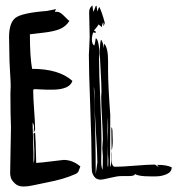

<svg xmlns="http://www.w3.org/2000/svg" viewBox="-20 -694 658 700"><path d="M150 -654Q182 -660 184 -661Q182 -657 180 -651H189Q199 -651 215 -634.5Q231 -618 233 -618Q221 -598 199 -588.5Q177 -579 135.5 -574.5Q94 -570 89 -569Q89 -487 97 -443Q195 -443 244 -399Q234 -367 169 -367H152Q144 -367 129 -368Q114 -369 107 -369Q101 -369 101 -364Q101 -339 104.5 -292Q108 -245 108 -223Q108 -219 103 -211Q103 -215 103.5 -221Q104 -227 104 -230Q104 -240 99 -247V-237Q99 -222 100.5 -187.5Q102 -153 102 -137V-117Q102 -105 103 -99Q105 -106 105 -120V-149Q105 -158 103.5 -178Q102 -198 102 -207Q105 -208 108 -211Q110 -193 112 -100Q131 -101 165.5 -105.5Q200 -110 212 -111Q245 -111 273 -87Q272 -84 270.5 -80.5Q269 -77 268.5 -75.5Q268 -74 267 -71.5Q266 -69 265.5 -68Q265 -67 263.5 -65.5Q262 -64 261 -63Q260 -62 258 -61Q256 -60 254 -59Q231 -49 207 -42Q183 -35 149.5 -28.5Q116 -22 99 -18Q82 -14 65 -14Q46 -14 34 -25.5Q22 -37 19.5 -46.5Q17 -56 17 -62Q17 -63 20 -231Q18 -272 18 -353Q18 -358 18.5 -367Q19 -376 19 -381Q19 -395 16.5 -434Q14 -473 14 -505Q14 -516 13.5 -533.5Q13 -551 13 -558Q13 -611 36.5 -629Q60 -647 150 -654Z M317 -674 320 -651Q322 -654 323.5 -657.5Q325 -661 326.5 -665.5Q328 -670 329 -672L332 -673L335 -652Q339 -664 342 -669Q352 -649 362 -611Q362 -608 357 -598V-612Q353 -610 351 -595L340 -605Q334 -596 322 -582Q323 -582 325.5 -581.5Q328 -581 328.5 -579.5Q329 -578 329 -574Q326 -574 320 -576Q315 -563 315 -551Q315 -532 324 -528Q327 -538 329 -554Q335 -554 339 -534Q343 -514 343 -499Q343 -496 342 -489.5Q341 -483 341 -480Q341 -430 345.5 -332Q350 -234 350 -187Q350 -173 349.5 -145.5Q349 -118 349 -104Q349 -85 354 -75Q355 -91 355 -125Q355 -130 354 -138.5Q353 -147 353 -152Q353 -159 354 -170.5Q355 -182 355 -187Q355 -210 352 -261.5Q349 -313 349 -340Q349 -344 349.5 -351Q350 -358 350 -361Q350 -386 347 -435.5Q344 -485 344 -511Q344 -533 348 -549Q354 -546 359 -518V-523Q359 -531 360 -535Q374 -520 374 -471V-440Q374 -383 382 -275Q382 -161 381 -104Q381 -91 382 -85Q386 -94 386 -115Q386 -136 388 -144Q388 -140 387.5 -129.5Q387 -119 387 -113Q387 -86 399 -86Q424 -86 472.5 -90Q521 -94 545 -94Q546 -94 559 -84L553 -93Q588 -93 606 -84Q606 -67 587.5 -59Q569 -51 549 -51H527Q483 -51 472 -60Q472 -52 448 -52H421Q408 -52 381 -45.5Q354 -39 347 -39Q332 -39 324 -49.5Q316 -60 315 -71.5Q314 -83 314 -106Q314 -174 309 -305Q304 -436 304 -494Q304 -504 305.5 -526Q307 -548 307 -559Q307 -572 306 -603Q305 -634 305 -649Q305 -666 317 -674ZM324 -356Q324 -371 322 -378Q329 -204 329 -59Q335 -101 335 -102Q335 -136 329.5 -217Q324 -298 324 -356ZM374 -232Q374 -255 373 -266Q373 -258 372.5 -242Q372 -226 372 -218Q372 -211 372.5 -197Q373 -183 373 -175Q373 -162 372.5 -135.5Q372 -109 372 -96Q372 -88 374 -84Q375 -93 375 -111Q373 -129 373 -162Q373 -175 373.5 -198Q374 -221 374 -232ZM386 -218Q386 -227 387 -231Q390 -225 390 -216Q390 -211 390.5 -199Q391 -187 391 -180Q391 -158 387 -145Q387 -157 386.5 -181Q386 -205 386 -218Z"/></svg>

Font: Because We Create
Style: Regular
Weight: 400
Designer: Liz Wetzel, Aaron Williamson, Russ McMullin
Foundry: Red Hat
Version: Version 1.000